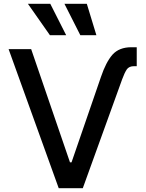

<svg xmlns="http://www.w3.org/2000/svg" viewBox="-20 -984 761 1004"><path d="M568 -698Q603 -737 667 -737H695V-638H682Q654 -638 643 -621Q631 -603 619 -570L413 0H287L25 -727H143L346 -135H354L508 -582Q534 -659 568 -698ZM243 -964 326 -800H241L126 -964ZM434 -964 484 -800H400L317 -964Z"/></svg>

Font: Sinter Medium
Style: Regular
Weight: 500
Foundry: Adobe & rsms
Version: Version 1.000